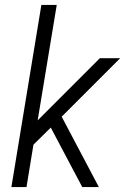

<svg xmlns="http://www.w3.org/2000/svg" viewBox="-20 -755 540 775"><path d="M26 0 147 -735H209L132 -269L383 -520H465L229 -284L379 0H312L241 -134L185 -240L115 -171L87 0Z"/></svg>

Font: Iosevka SS04 Light
Style: Italic
Weight: 300
Italic angle: -9°
Monospace: yes
Designer: Belleve Invis
Foundry: Belleve Invis
Version: Version 19.0.0; ttfautohint (v1.8.4)